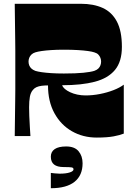

<svg xmlns="http://www.w3.org/2000/svg" viewBox="-20 -720 711 1016"><path d="M58 0Q59 -72 59.5 -118Q60 -164 60.5 -194.5Q61 -225 61 -247.5Q61 -270 61 -293.5Q61 -317 61 -350Q61 -383 61 -406.5Q61 -430 61 -452.5Q61 -475 60.5 -505.5Q60 -536 59.5 -582Q59 -628 58 -700H408Q475 -700 523.5 -678Q572 -656 598.5 -606Q625 -556 625 -472Q625 -394 588.5 -350Q552 -306 482 -287.5Q412 -269 309 -269Q312 -259 323 -249.5Q334 -240 351 -232Q368 -224 389 -219.5Q410 -215 433 -215Q470 -215 508.5 -222.5Q547 -230 580.5 -243Q614 -256 635 -272V-13Q616 -5 581.5 1.5Q547 8 492 8Q419 8 360.5 -25.5Q302 -59 268 -121Q234 -183 234 -268Q215 -268 200 -266Q185 -264 173.5 -259Q162 -254 154 -244Q142 -230 138 -207.5Q134 -185 134 -152Q134 -135 135 -106Q136 -77 138 -47.5Q140 -18 141 0ZM318 -331Q382 -331 421 -335Q460 -339 479 -345Q493 -350 500.5 -357.5Q508 -365 511.5 -374.5Q515 -384 515 -394Q515 -404 511.5 -413.5Q508 -423 500.5 -431Q493 -439 479 -443Q467 -447 445.5 -450Q424 -453 392.5 -455Q361 -457 318 -457Q280 -457 250.5 -455Q221 -453 200.5 -450Q180 -447 167 -443Q154 -439 146 -431Q138 -423 134.5 -413.5Q131 -404 131 -394Q131 -384 134.5 -374.5Q138 -365 146 -357.5Q154 -350 167 -345Q180 -341 200.5 -338Q221 -335 250.5 -333Q280 -331 318 -331ZM249 276V195Q258 196 271 197.5Q284 199 296 199Q329 199 349 192.5Q369 186 369 176Q369 168 360 166Q351 164 317 164Q283 164 266 150.5Q249 137 249 109Q249 83 269.5 69Q290 55 330 55Q375 55 396 80.5Q417 106 417 144Q417 208 374.5 242Q332 276 249 276Z"/></svg>

Font: Ojuju ExtraBold
Style: Regular
Weight: 800
Designer: Chisaokwu Joboson, Mirko Velimirovic
Foundry: Udi Foundry
Version: Version 1.000